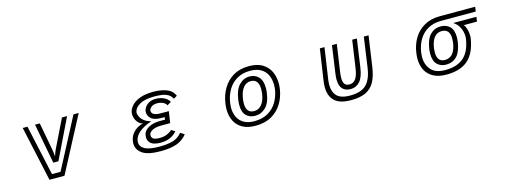

<svg xmlns="http://www.w3.org/2000/svg" viewBox="-16 -1241 5032 1915"><g transform="rotate(-15 2500.0 -284.0)"><path d="M333 -568H382L434 -290Q440 -258 441.5 -235.5Q443 -213 443 -213H445Q445 -213 451.5 -233.5Q458 -254 472 -283L611 -568H664L464 -155H411ZM206 -568H255L369 -48H457L730 -568H784L485 0H330Z M1751 -89Q1707 -34 1642.5 -11Q1578 12 1477 12Q1344 12 1287.5 -28.5Q1231 -69 1231 -132Q1231 -138 1231.5 -144.5Q1232 -151 1233 -157Q1240 -201 1264.5 -232Q1289 -263 1320.5 -280.5Q1352 -298 1378 -301Q1345 -306 1320 -340Q1295 -374 1295 -418Q1295 -423 1295 -427.5Q1295 -432 1296 -436Q1302 -472 1332 -505Q1362 -538 1417.5 -559Q1473 -580 1555 -580Q1633 -580 1691.5 -558.5Q1750 -537 1774 -481L1738 -459Q1721 -492 1692.5 -507.5Q1664 -523 1628.5 -527.5Q1593 -532 1555 -532Q1457 -532 1404 -502Q1351 -472 1343 -429Q1343 -427 1342.5 -424.5Q1342 -422 1342 -420Q1342 -400 1355 -375.5Q1368 -351 1394.5 -331Q1421 -311 1463 -301Q1383 -275 1335.5 -236Q1288 -197 1280 -150Q1279 -146 1279 -142Q1279 -138 1279 -133Q1279 -86 1326.5 -60.5Q1374 -35 1477 -35Q1551 -35 1609 -49.5Q1667 -64 1710 -115ZM1668 -142Q1636 -105 1593.5 -87.5Q1551 -70 1500 -70Q1429 -70 1399 -95Q1369 -120 1369 -159Q1369 -172 1372 -187Q1376 -209 1396.5 -230.5Q1417 -252 1455 -266.5Q1493 -281 1549 -281H1598L1602 -306H1575Q1496 -306 1464 -334.5Q1432 -363 1432 -402Q1432 -405 1432.5 -408Q1433 -411 1433 -414Q1436 -433 1451 -454.5Q1466 -476 1494 -491Q1522 -506 1562 -506Q1603 -506 1642.5 -489Q1682 -472 1701 -437L1659 -412Q1652 -432 1625.5 -445.5Q1599 -459 1562 -459Q1526 -459 1504.5 -442Q1483 -425 1481 -408V-402Q1481 -379 1503.5 -366Q1526 -353 1575 -353H1657L1639 -234H1549Q1490 -234 1457 -217Q1424 -200 1419 -177Q1418 -173 1418 -170Q1418 -167 1418 -164Q1418 -142 1437.5 -130Q1457 -118 1500 -118Q1544 -118 1576 -131.5Q1608 -145 1630 -166Z M2784 -281Q2772 -199 2731.5 -132.5Q2691 -66 2622.5 -27Q2554 12 2457 12Q2375 12 2321.5 -18.5Q2268 -49 2242.5 -102Q2217 -155 2217 -222Q2217 -236 2218.5 -251Q2220 -266 2222 -281Q2234 -364 2273.5 -431.5Q2313 -499 2380.5 -539.5Q2448 -580 2543 -580Q2627 -580 2681 -548Q2735 -516 2761.5 -461Q2788 -406 2788 -336Q2788 -323 2787 -309Q2786 -295 2784 -281ZM2736 -288Q2739 -312 2739 -334Q2739 -390 2718.5 -435Q2698 -480 2654.5 -506Q2611 -532 2543 -532Q2462 -532 2404 -497Q2346 -462 2312.5 -403.5Q2279 -345 2269 -274Q2268 -261 2266.5 -249Q2265 -237 2265 -225Q2265 -171 2285.5 -128Q2306 -85 2348.5 -60Q2391 -35 2457 -35Q2540 -35 2598.5 -69Q2657 -103 2691 -160.5Q2725 -218 2736 -288ZM2480 -85Q2422 -85 2386.5 -120Q2351 -155 2351 -231Q2351 -244 2352.5 -258Q2354 -272 2356 -288Q2370 -385 2415.5 -432Q2461 -479 2522 -479Q2580 -479 2616 -441Q2652 -403 2652 -325Q2652 -313 2651 -300.5Q2650 -288 2648 -274Q2635 -177 2588.5 -131Q2542 -85 2480 -85ZM2480 -133Q2527 -133 2558.5 -170.5Q2590 -208 2601 -281Q2604 -305 2604 -325Q2604 -431 2522 -431Q2476 -431 2445 -392.5Q2414 -354 2403 -281Q2401 -268 2400 -256.5Q2399 -245 2399 -234Q2399 -133 2480 -133Z M3656 -568 3615 -279Q3601 -181 3562.5 -138.5Q3524 -96 3468 -96Q3414 -96 3384 -127Q3354 -158 3354 -227Q3354 -242 3356 -258.5Q3358 -275 3360 -293L3399 -568H3449L3408 -286Q3406 -269 3404.5 -254Q3403 -239 3403 -226Q3403 -185 3418.5 -164.5Q3434 -144 3468 -144Q3509 -144 3533 -178.5Q3557 -213 3567 -286L3608 -568ZM3777 -568 3731 -252Q3718 -160 3685.5 -101.5Q3653 -43 3594.5 -15.5Q3536 12 3445 12Q3325 12 3273 -39Q3221 -90 3221 -182Q3221 -215 3227 -252L3274 -568H3322L3274 -245Q3272 -231 3271 -217Q3270 -203 3270 -190Q3270 -117 3310.5 -76Q3351 -35 3445 -35Q3560 -35 3614 -89Q3668 -143 3684 -259L3728 -568Z M4721 -420Q4736 -402 4745.5 -370.5Q4755 -339 4755 -304Q4755 -297 4755 -289Q4755 -281 4753 -273Q4729 -125 4650 -56.5Q4571 12 4428 12Q4346 12 4292.5 -17.5Q4239 -47 4213 -98.5Q4187 -150 4187 -217Q4187 -232 4188.5 -246.5Q4190 -261 4192 -277Q4204 -360 4244 -425.5Q4284 -491 4352 -529.5Q4420 -568 4514 -568H4878L4871 -520H4514Q4433 -520 4375.5 -487Q4318 -454 4284.5 -397.5Q4251 -341 4240 -270Q4239 -257 4237.5 -244.5Q4236 -232 4236 -220Q4236 -139 4282.5 -87Q4329 -35 4428 -35Q4550 -35 4618 -94.5Q4686 -154 4706 -281Q4707 -287 4707.5 -294Q4708 -301 4708 -308Q4708 -332 4701 -360.5Q4694 -389 4676 -417.5Q4658 -446 4624 -468H4864L4857 -420ZM4450 -85Q4394 -85 4358.5 -120.5Q4323 -156 4323 -230Q4323 -243 4324 -256.5Q4325 -270 4327 -284Q4342 -379 4385.5 -423.5Q4429 -468 4492 -468Q4551 -468 4587 -433Q4623 -398 4623 -323Q4623 -311 4622 -297.5Q4621 -284 4619 -270Q4603 -172 4560 -128.5Q4517 -85 4450 -85ZM4450 -133Q4500 -133 4530 -168Q4560 -203 4572 -277Q4575 -301 4575 -320Q4575 -420 4492 -420Q4397 -420 4374 -277Q4371 -253 4371 -233Q4371 -133 4450 -133Z"/></g></svg>

Font: Train One
Style: Regular
Weight: 400
Designer: Fontworks Inc.
Foundry: Fontworks Inc.
Version: Version 1.100